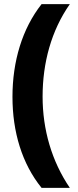

<svg xmlns="http://www.w3.org/2000/svg" viewBox="-20 -746 377 924"><path d="M40 -280C40 -111 86 42 180 158H316C229 30 185 -122 185 -281C185 -444 227 -599 316 -726H180C87 -608 40 -451 40 -280Z"/></svg>

Font: Noto Sans Myanmar SemiCondensed ExtraBold
Style: Regular
Weight: 800
Width: 4
Designer: Monotype Design Team
Foundry: Monotype Imaging Inc.
Version: Version 2.107